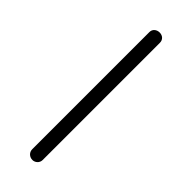

<svg xmlns="http://www.w3.org/2000/svg" viewBox="-315 -878 1050 1050"><g transform="rotate(45 210.0 -352.5)"><path d="M168.9 99.6C168.9 123 187.5 140.6 211.4 140.6C231 140.6 251 124.5 251 101.1V-806.2C251 -829.1 233.9 -844.7 210.4 -844.7C187.5 -844.7 168.9 -829.6 168.9 -807.1Z"/></g></svg>

Font: Stoke
Style: Regular
Weight: 400
Designer: Nicole Fally
Foundry: Nicole Fally
Version: Version 1.002